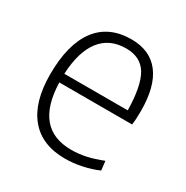

<svg xmlns="http://www.w3.org/2000/svg" viewBox="-134 -662 760 784"><g transform="rotate(30 246.0 -270.0)"><path d="M274 9Q165 9 107.5 -60Q50 -129 50 -259Q50 -401 105.5 -475Q161 -549 267 -549Q355 -549 400.5 -489.5Q446 -430 446 -315Q446 -272 442 -249H99Q105 -35 278 -35Q313 -35 347.5 -42.5Q382 -50 422 -66L427 -23Q393 -8 352.5 0.5Q312 9 274 9ZM267 -506Q189 -506 146.5 -451Q104 -396 99 -290H398Q396 -405 365.5 -455.5Q335 -506 267 -506Z"/></g></svg>

Font: Encode Sans Narrow
Style: ExtraLight
Weight: 200
Designer: Pablo Impallari, Andres Torresi
Foundry: Pablo Impallari, Andres Torresi
Version: Version 1.000; ttfautohint (v1.00) -l 8 -r 50 -G 200 -x 14 -